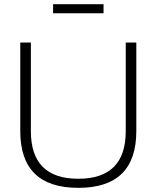

<svg xmlns="http://www.w3.org/2000/svg" viewBox="-20 -904 758 929"><path d="M78.1 -269.5V-698.2H129.4V-269.5Q129.4 -39.1 358.9 -39.1Q588.4 -39.1 588.4 -269.5V-698.2H639.6V-269.5Q639.6 4.9 358.9 4.9Q78.1 4.9 78.1 -269.5ZM481 -883.8V-839.8H236.8V-883.8Z"/></svg>

Font: Voltera Light
Style: Light
Weight: 300
Designer: Bernd Montag
Version: Version 1.301